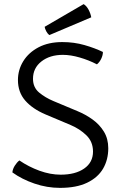

<svg xmlns="http://www.w3.org/2000/svg" viewBox="-20 -899 595 931"><path d="M40 -63Q41.5 -79.5 51.8 -95.8Q62 -112 74 -121Q118.5 -90.5 171.2 -71.2Q224 -52 274 -52Q345.5 -52 388.2 -81.8Q431 -111.5 431 -164Q431 -211.5 399 -242.8Q367 -274 322 -293L201 -344Q137.5 -371 102.2 -411.5Q67 -452 67 -511Q67 -560.5 93 -602.5Q119 -644.5 167.2 -669.8Q215.5 -695 282 -695Q339 -695 389.5 -680.5Q440 -666 479 -647Q479 -631.5 471 -614.5Q463 -597.5 450 -587Q410.5 -607.5 366.5 -620.2Q322.5 -633 285 -633Q221.5 -633 180.8 -601Q140 -569 140 -517Q140 -475 169.8 -450.2Q199.5 -425.5 239 -409L356 -360Q395 -344 429 -319.5Q463 -295 484 -260.5Q505 -226 505 -180Q505 -124.5 479.8 -81.2Q454.5 -38 402.5 -13Q350.5 12 271 12Q208 12 147.2 -8.8Q86.5 -29.5 40 -63ZM385.5 -879Q399 -871 409 -852.8Q419 -834.5 422.5 -815L219.5 -729Q210 -736 204 -747.8Q198 -759.5 196.5 -769Z"/></svg>

Font: Signika Negative Light Light
Style: Regular
Weight: 300
Version: Version 2.001